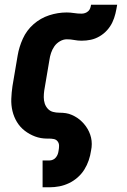

<svg xmlns="http://www.w3.org/2000/svg" viewBox="-20 -591 540 816"><path d="M161 205V91H190Q198 91 205.5 87.5Q213 84 218 77.5Q223 71 225.5 64Q228 57 229 49Q231 39 231 28.5Q231 18 225 10Q219 2 209 0Q199 -2 189 -2Q186 -2 184 -2Q182 -2 180 -2Q153 -2 129 -11Q105 -20 85 -35.5Q65 -51 52 -72.5Q39 -94 33 -119Q27 -144 28 -171Q29 -198 33 -225L55 -355Q61 -391 77 -426.5Q93 -462 122.5 -488Q152 -514 189 -526Q226 -538 263 -538Q279 -538 294.5 -535.5Q310 -533 327 -533Q334 -533 341.5 -535.5Q349 -538 355 -543.5Q361 -549 363.5 -556.5Q366 -564 367 -571H478Q475 -552 470.5 -533Q466 -514 457.5 -496Q449 -478 435 -462.5Q421 -447 403 -436.5Q385 -426 366 -422Q347 -418 327 -418Q311 -418 295.5 -421Q280 -424 264 -424Q249 -424 234.5 -415.5Q220 -407 211 -394Q202 -381 197 -366Q192 -351 190 -336L168 -206Q166 -192 166 -178Q166 -164 170 -151.5Q174 -139 183 -129Q192 -119 205 -115.5Q218 -112 232.5 -112Q247 -112 260 -110Q273 -108 285.5 -102.5Q298 -97 308.5 -90Q319 -83 328.5 -73.5Q338 -64 345.5 -53.5Q353 -43 358.5 -31Q364 -19 367 -6Q370 7 370 21Q370 35 367 49Q364 70 357 90.5Q350 111 338.5 129.5Q327 148 310 163Q293 178 273 187.5Q253 197 232 201Q211 205 190 205Z"/></svg>

Font: Iosevka Curly Slab HvObl
Style: Regular
Weight: 900
Italic angle: -9°
Monospace: yes
Designer: Belleve Invis
Foundry: Belleve Invis
Version: Version 11.1.0; ttfautohint (v1.8.3)